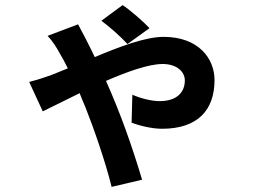

<svg xmlns="http://www.w3.org/2000/svg" viewBox="-20 -651 996 750"><path d="M564 -541C541 -566 487 -613 459 -631L376 -570C410 -545 450 -509 478 -479ZM166 -511C185 -491 202 -464 212 -445C222 -429 233 -408 245 -384C222 -375 199 -365 178 -357C165 -352 129 -340 94 -331L147 -216C173 -228 227 -256 291 -287C298 -269 306 -250 313 -234C348 -146 393 -15 416 79L535 51C496 -80 450 -210 394 -335C477 -371 561 -401 615 -401C673 -401 702 -369 702 -337C702 -289 669 -256 604 -256C573 -256 531 -266 497 -281L494 -172C521 -161 572 -148 613 -148C753 -148 818 -222 818 -338C818 -422 756 -507 619 -507C548 -507 448 -469 350 -428C337 -457 323 -482 314 -501C307 -515 294 -539 285 -556Z"/></svg>

Font: Kinto Sans
Style: Bold
Weight: 700
Designer: Authors: Ryoko NISHIZUKA  (kana & ideographs); Paul D. Hunt (Latin, Greek & Cyrillic); Wenlong ZHANG  (bopomofo); Sandol
Foundry: Adobe Systems Incorporated, ookami Inc.
Version: Version 0.001